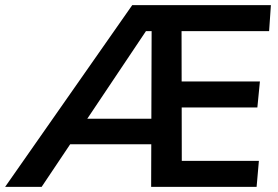

<svg xmlns="http://www.w3.org/2000/svg" viewBox="-60 -732 1087 752"><path d="M-40 0 458 -712H1001L994 -610H491L523 -627L103 0ZM133 -167 190 -267H560L580 -167ZM532 0 534 -654H651L652 -102H954L945 0ZM574 -311 583 -413H958L948 -311Z"/></svg>

Font: Muli
Style: Bold Italic
Weight: 700
Italic angle: -4.541°
Designer: Vernon Adams
Foundry: Vernon Adams
Version: Version 2.100; ttfautohint (v1.8.1.43-b0c9)